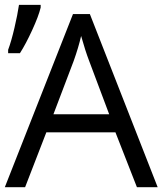

<svg xmlns="http://www.w3.org/2000/svg" viewBox="-20 -775 673 795"><path d="M546.9 0 458 -227.1H171.9L84 0H0L282.2 -716.8H352.1L632.8 0ZM432.1 -301.8 349.1 -522.9Q333 -564.9 315.9 -626Q305.2 -579.1 285.2 -522.9L201.2 -301.8ZM13.7 -568.8Q26.9 -604 39.8 -659.4Q52.7 -714.8 58.6 -754.9H148.4V-743.7Q139.6 -707.5 113 -649.7Q86.4 -591.8 62.5 -554.7H13.7Z"/></svg>

Font: HunimalSansv1.5
Style: Regular
Weight: 400
Foundry: Ascender Corporation
Version: Version 1.10